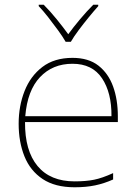

<svg xmlns="http://www.w3.org/2000/svg" viewBox="-20 -783 580 813"><path d="M287 -538Q355 -538 397 -505Q439 -472 459 -416.5Q479 -361 479 -291V-266H86Q85 -145 139 -80Q193 -15 296 -15Q344 -15 378.5 -22Q413 -29 459 -50V-23Q421 -6 382.5 2Q344 10 296 10Q213 10 160.5 -25Q108 -60 83.5 -121Q59 -182 59 -259Q59 -334 84 -397.5Q109 -461 159.5 -499.5Q210 -538 287 -538ZM287 -513Q203 -513 149.5 -456.5Q96 -400 87 -291H452Q453 -390 412 -451.5Q371 -513 287 -513ZM258 -606Q246 -627 226 -654.5Q206 -682 184.5 -709.5Q163 -737 144 -757V-763H165Q193 -735 220.5 -701Q248 -667 269 -638Q290 -667 318.5 -701Q347 -735 375 -763H396V-757Q378 -737 355.5 -709.5Q333 -682 312.5 -654.5Q292 -627 280 -606Z"/></svg>

Font: Noto Sans Lao Looped Thin
Style: Regular
Weight: 100
Designer: Mark Frömberg, Ben Mitchell
Foundry: The Fontpad Ltd
Version: Version 1.002; ttfautohint (v1.8.4.7-5d5b)